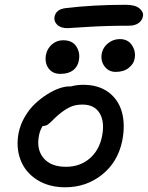

<svg xmlns="http://www.w3.org/2000/svg" viewBox="-20 -814 621 806"><path d="M263.2 -695.8Q233.9 -695.8 219.5 -710.7Q205.1 -725.6 209 -744.1Q215.3 -774.9 254.9 -779.8Q370.6 -793.9 507.8 -793.9Q548.3 -793.9 565.9 -778.3Q583.5 -762.7 580.1 -746.1Q577.1 -728 561.5 -717Q545.9 -706.1 522 -706.1Q425.3 -706.1 345.5 -700.9Q265.6 -695.8 263.2 -695.8ZM465.8 -512.2Q436 -512.2 418.7 -535.6Q401.4 -559.1 407.2 -589.8Q412.1 -615.2 433.8 -632.6Q455.6 -649.9 482.9 -649.9Q517.6 -649.9 534.4 -623.5Q551.3 -597.2 544.9 -566.9Q541.5 -545.9 520.5 -529.1Q499.5 -512.2 465.8 -512.2ZM232.9 -503.9Q200.7 -503.9 183.8 -527.1Q167 -550.3 172.9 -584Q178.2 -610.4 198.2 -627.7Q218.3 -645 245.1 -645Q283.7 -645 300.5 -618.9Q317.4 -592.8 311 -560.1Q306.6 -534.2 286.9 -519Q267.1 -503.9 232.9 -503.9ZM253.9 -27.8Q185.1 -27.8 135.7 -59.1Q86.4 -90.3 66.4 -142.3Q46.4 -194.3 58.1 -255.9Q65.4 -291.5 84.2 -323.7Q103 -356 127 -378.4Q150.9 -400.9 177.5 -417.7Q204.1 -434.6 228 -442.9Q252 -451.2 270 -451.2H277.8Q301.8 -458 329.1 -458Q393.6 -458 435.5 -426.8Q477.5 -395.5 491.9 -342.8Q506.3 -290 493.2 -223.1Q474.6 -133.3 408.2 -80.6Q341.8 -27.8 253.9 -27.8ZM144 -247.1Q131.8 -187.5 162.6 -150.6Q193.4 -113.8 256.8 -113.8Q314.9 -113.8 355.5 -147.9Q396 -182.1 408.2 -241.2Q420.4 -302.2 398.4 -338.6Q376.5 -375 326.2 -375Q296.9 -375 275.4 -365.2Q253.9 -355.5 229 -335Q216.3 -324.7 201.9 -310.1Q187.5 -295.4 179.4 -290.3Q171.4 -285.2 159.2 -285.2Q147.9 -267.1 144 -247.1Z"/></svg>

Font: Shantell Sans Irregular
Style: Italic
Weight: 400
Italic angle: -11.31°
Designer: Stephen Nixon, Anya Danilova, Shantell Martin
Foundry: Arrow Type
Version: Version 1.006;[9816181b4]